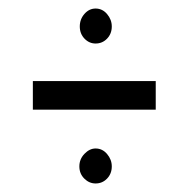

<svg xmlns="http://www.w3.org/2000/svg" viewBox="-20 -538 440 450"><path d="M204 -436Q189 -436 178 -447.5Q167 -459 167 -476Q167 -493 178 -505.5Q189 -518 204 -518Q220 -518 231 -505Q242 -492 242 -476Q242 -459 231 -447.5Q220 -436 204 -436ZM57 -281V-348H345V-281ZM204 -108Q189 -108 177.5 -119.5Q166 -131 166 -148Q166 -165 178 -177.5Q190 -190 204 -190Q220 -190 231 -177Q242 -164 242 -148Q242 -131 231 -119.5Q220 -108 204 -108Z"/></svg>

Font: Inconsolata Condensed
Style: Regular
Weight: 400
Width: 3
Monospace: yes
Designer: Raph Levien, Cyreal, Brenton Simpson
Foundry: Raph Levien, Cyreal, Google
Version: Version 3.000; ttfautohint (v1.8.2.53-6de2)